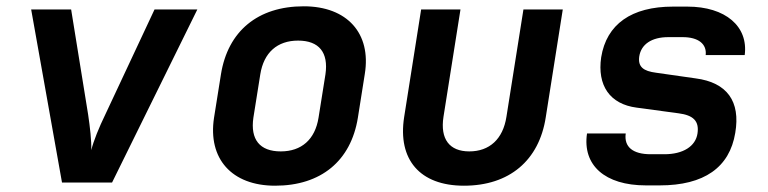

<svg xmlns="http://www.w3.org/2000/svg" viewBox="-20 -580 2440 610"><path d="M177 0H336L607 -550H471L314 -215C295 -176 277 -132 270 -103C271 -132 266 -176 260 -216L206 -550H79Z M854 10C1000 10 1095 -69 1117 -206L1139 -345C1160 -474 1083 -560 945 -560C799 -560 704 -481 682 -344L660 -206C640 -76 716 10 854 10ZM872 -99C805 -99 775 -137 785 -206L807 -344C818 -413 861 -451 927 -451C994 -451 1024 -413 1014 -344L992 -206C981 -137 938 -99 872 -99Z M1454 10C1598 10 1693 -70 1714 -208L1768 -550H1643L1589 -209C1578 -138 1535 -99 1471 -99C1408 -99 1378 -138 1389 -209L1443 -550H1318L1264 -208C1243 -73 1314 10 1454 10Z M2032 9H2076C2217 9 2298 -48 2316 -158C2333 -258 2290 -318 2190 -331L2064 -349C2025 -354 2006 -367 2011 -401C2017 -439 2050 -462 2103 -462H2149C2199 -462 2226 -440 2222 -405H2346C2358 -496 2285 -559 2164 -559H2118C1986 -559 1907 -503 1890 -398C1877 -309 1917 -249 2003 -238L2136 -220C2182 -214 2202 -196 2196 -156C2190 -115 2150 -90 2091 -90H2047C1991 -90 1962 -113 1968 -156H1845C1830 -55 1902 9 2032 9Z"/></svg>

Font: JetBrains Mono
Style: Bold Italic
Weight: 558
Italic angle: -9°
Monospace: yes
Designer: Philipp Nurullin, Konstantin Bulenkov
Foundry: JetBrains
Version: Version 2.305